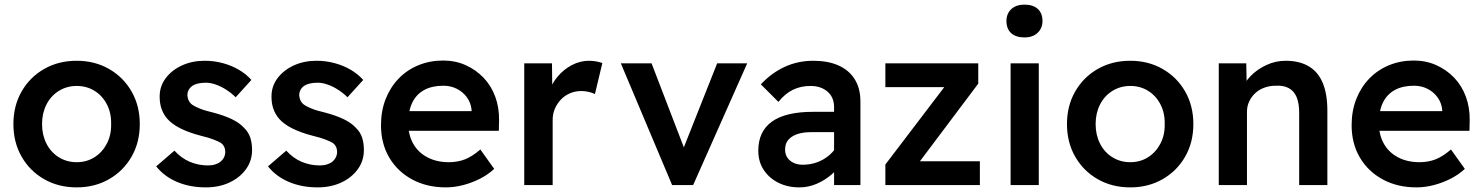

<svg xmlns="http://www.w3.org/2000/svg" viewBox="-20 -801 6418 831"><path d="M312 10Q233 10 171 -25.5Q109 -61 73.5 -123Q38 -185 38 -264Q38 -343 73.5 -405Q109 -467 171 -502.5Q233 -538 312 -538Q390 -538 452 -502.5Q514 -467 549.5 -405Q585 -343 585 -264Q585 -185 549.5 -123Q514 -61 452 -25.5Q390 10 312 10ZM312 -99Q355 -99 389 -120.5Q423 -142 442.5 -179.5Q462 -217 461 -264Q462 -312 442.5 -349.5Q423 -387 389 -408Q355 -429 312 -429Q269 -429 234.5 -407.5Q200 -386 181 -348.5Q162 -311 162 -264Q162 -217 181 -179.5Q200 -142 234.5 -120.5Q269 -99 312 -99Z M871 10Q802 10 746.5 -13.5Q691 -37 656 -81L735 -149Q765 -116 802 -100.5Q839 -85 880 -85Q897 -85 910.5 -89Q924 -93 934 -101Q944 -109 949.5 -120Q955 -131 955 -144Q955 -168 937 -182Q927 -188 906 -196.5Q885 -205 851 -213Q797 -227 760.5 -245.5Q724 -264 704 -287Q687 -307 679 -330.5Q671 -354 671 -383Q671 -428 697.5 -463Q724 -498 768 -518Q812 -538 866 -538Q906 -538 943.5 -528Q981 -518 1013 -499.5Q1045 -481 1068 -455L1000 -380Q982 -398 959.5 -412.5Q937 -427 914 -435Q891 -443 871 -443Q852 -443 837 -439.5Q822 -436 812 -429Q802 -422 796.5 -411.5Q791 -401 791 -388Q792 -375 797.5 -364.5Q803 -354 813 -347Q823 -340 845 -331Q867 -322 902 -314Q951 -301 984 -285Q1017 -269 1036 -248Q1055 -230 1063 -206Q1071 -182 1071 -152Q1071 -105 1044.5 -68.5Q1018 -32 973 -11Q928 10 871 10Z M1355 10Q1286 10 1230.5 -13.5Q1175 -37 1140 -81L1219 -149Q1249 -116 1286 -100.5Q1323 -85 1364 -85Q1381 -85 1394.5 -89Q1408 -93 1418 -101Q1428 -109 1433.5 -120Q1439 -131 1439 -144Q1439 -168 1421 -182Q1411 -188 1390 -196.5Q1369 -205 1335 -213Q1281 -227 1244.5 -245.5Q1208 -264 1188 -287Q1171 -307 1163 -330.5Q1155 -354 1155 -383Q1155 -428 1181.5 -463Q1208 -498 1252 -518Q1296 -538 1350 -538Q1390 -538 1427.5 -528Q1465 -518 1497 -499.5Q1529 -481 1552 -455L1484 -380Q1466 -398 1443.5 -412.5Q1421 -427 1398 -435Q1375 -443 1355 -443Q1336 -443 1321 -439.5Q1306 -436 1296 -429Q1286 -422 1280.5 -411.5Q1275 -401 1275 -388Q1276 -375 1281.5 -364.5Q1287 -354 1297 -347Q1307 -340 1329 -331Q1351 -322 1386 -314Q1435 -301 1468 -285Q1501 -269 1520 -248Q1539 -230 1547 -206Q1555 -182 1555 -152Q1555 -105 1528.5 -68.5Q1502 -32 1457 -11Q1412 10 1355 10Z M1910 10Q1827 10 1763.5 -24.5Q1700 -59 1664.5 -119.5Q1629 -180 1629 -259Q1629 -321 1649 -372Q1669 -423 1705 -460.5Q1741 -498 1790.5 -518.5Q1840 -539 1898 -539Q1951 -539 1995.5 -519Q2040 -499 2073 -464.5Q2106 -430 2123.5 -382.5Q2141 -335 2140 -279L2139 -235H1713L1689 -320H2036L2021 -303V-326Q2018 -356 2001 -379.5Q1984 -403 1957.5 -416.5Q1931 -430 1899 -430Q1850 -430 1816 -411.5Q1782 -393 1764.5 -357Q1747 -321 1747 -268Q1747 -217 1768.5 -179Q1790 -141 1830 -120Q1870 -99 1923 -99Q1960 -99 1991.5 -111Q2023 -123 2059 -154L2119 -70Q2092 -45 2057.5 -27.5Q2023 -10 1985 0Q1947 10 1910 10Z M2249 0V-527H2369L2371 -359L2355 -397Q2366 -437 2393 -469Q2420 -501 2455.5 -519.5Q2491 -538 2529 -538Q2546 -538 2561.5 -535Q2577 -532 2587 -528L2555 -394Q2543 -400 2527.5 -403.5Q2512 -407 2496 -407Q2470 -407 2447.5 -397.5Q2425 -388 2408.5 -371Q2392 -354 2382 -331.5Q2372 -309 2372 -282V0Z M2889 0 2667 -527H2800L2951 -134L2925 -126L3084 -527H3214L2980 0Z M3590 0V-337Q3590 -380 3561.5 -404.5Q3533 -429 3488 -429Q3446 -429 3412 -412.5Q3378 -396 3349 -360L3273 -436Q3320 -486 3377 -512Q3434 -538 3500 -538Q3563 -538 3608.5 -518Q3654 -498 3679 -458.5Q3704 -419 3704 -362V0ZM3440 10Q3389 10 3349 -10Q3309 -30 3285.5 -65.5Q3262 -101 3262 -149Q3262 -191 3277 -222.5Q3292 -254 3321.5 -275Q3351 -296 3395.5 -306.5Q3440 -317 3498 -317H3649L3640 -229H3491Q3464 -229 3443 -224Q3422 -219 3407 -209Q3392 -199 3385 -185.5Q3378 -172 3378 -153Q3378 -133 3388 -118.5Q3398 -104 3415 -96Q3432 -88 3455 -88Q3488 -88 3517.5 -99Q3547 -110 3570 -130Q3593 -150 3606 -175L3631 -107Q3610 -72 3579.5 -46Q3549 -20 3513.5 -5Q3478 10 3440 10Z M3812 0V-89L4086 -449V-424H3812V-527H4214V-439L3948 -85L3944 -103H4221V0Z M4354 0V-527H4476V0ZM4414 -639Q4377 -639 4356.5 -657.5Q4336 -676 4336 -710Q4336 -742 4357 -761.5Q4378 -781 4414 -781Q4451 -781 4471.5 -762.5Q4492 -744 4492 -710Q4492 -679 4471 -659Q4450 -639 4414 -639Z M4872 10Q4793 10 4731 -25.5Q4669 -61 4633.5 -123Q4598 -185 4598 -264Q4598 -343 4633.5 -405Q4669 -467 4731 -502.5Q4793 -538 4872 -538Q4950 -538 5012 -502.5Q5074 -467 5109.5 -405Q5145 -343 5145 -264Q5145 -185 5109.5 -123Q5074 -61 5012 -25.5Q4950 10 4872 10ZM4872 -99Q4915 -99 4949 -120.5Q4983 -142 5002.5 -179.5Q5022 -217 5021 -264Q5022 -312 5002.5 -349.5Q4983 -387 4949 -408Q4915 -429 4872 -429Q4829 -429 4794.5 -407.5Q4760 -386 4741 -348.5Q4722 -311 4722 -264Q4722 -217 4741 -179.5Q4760 -142 4794.5 -120.5Q4829 -99 4872 -99Z M5255 0V-527H5374L5376 -419L5353 -407Q5364 -442 5392.5 -471.5Q5421 -501 5461 -519.5Q5501 -538 5544 -538Q5604 -538 5644.5 -514Q5685 -490 5705 -442Q5725 -394 5725 -322V0H5603V-313Q5603 -354 5592 -380.5Q5581 -407 5558 -419.5Q5535 -432 5502 -430Q5475 -430 5452 -421.5Q5429 -413 5412.5 -397.5Q5396 -382 5386.5 -361.5Q5377 -341 5377 -317V0H5316Q5299 0 5283.5 0Q5268 0 5255 0Z M6111 10Q6028 10 5964.5 -24.5Q5901 -59 5865.5 -119.5Q5830 -180 5830 -259Q5830 -321 5850 -372Q5870 -423 5906 -460.5Q5942 -498 5991.5 -518.5Q6041 -539 6099 -539Q6152 -539 6196.5 -519Q6241 -499 6274 -464.5Q6307 -430 6324.5 -382.5Q6342 -335 6341 -279L6340 -235H5914L5890 -320H6237L6222 -303V-326Q6219 -356 6202 -379.5Q6185 -403 6158.5 -416.5Q6132 -430 6100 -430Q6051 -430 6017 -411.5Q5983 -393 5965.5 -357Q5948 -321 5948 -268Q5948 -217 5969.5 -179Q5991 -141 6031 -120Q6071 -99 6124 -99Q6161 -99 6192.5 -111Q6224 -123 6260 -154L6320 -70Q6293 -45 6258.5 -27.5Q6224 -10 6186 0Q6148 10 6111 10Z"/></svg>

Font: Readex Pro Medium
Style: Regular
Weight: 500
Designer: Bonnie Shaver-Troup, Thomas Jockin
Foundry: Lexend
Version: Version 1.204